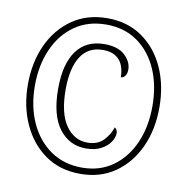

<svg xmlns="http://www.w3.org/2000/svg" viewBox="-82 -804 870 893"><g transform="rotate(10 353.5 -357.5)"><path d="M354 10Q258 10 188.5 -39Q119 -88 81 -171.5Q43 -255 43 -358Q43 -462 81 -545Q119 -628 189 -676.5Q259 -725 355 -725Q450 -725 519.5 -676.5Q589 -628 626.5 -545Q664 -462 664 -358Q664 -253 626 -170Q588 -87 518.5 -38.5Q449 10 354 10ZM357 -20Q441 -20 502.5 -64Q564 -108 597.5 -184Q631 -260 631 -358Q631 -456 597.5 -532Q564 -608 502 -651.5Q440 -695 355 -695Q269 -695 206.5 -651.5Q144 -608 110 -531.5Q76 -455 76 -359Q76 -260 111 -183.5Q146 -107 209 -63.5Q272 -20 357 -20ZM360 -111Q281 -111 233 -174.5Q185 -238 185 -363Q185 -480 230.5 -542Q276 -604 362 -604Q426 -604 458.5 -573.5Q491 -543 491 -506Q491 -488 483.5 -477Q476 -466 463 -465Q463 -494 453.5 -519.5Q444 -545 421 -560.5Q398 -576 360 -576Q290 -576 255 -521Q220 -466 220 -365Q220 -253 259.5 -196Q299 -139 362 -139Q409 -139 436 -166Q463 -193 476 -231Q489 -222 489 -205Q489 -185 474 -163Q459 -141 430.5 -126Q402 -111 360 -111Z"/></g></svg>

Font: Noto Serif Condensed ExtraLight
Style: Regular
Weight: 200
Width: 3
Designer: Monotype Design Team
Foundry: Monotype Imaging Inc.
Version: Version 2.013; ttfautohint (v1.8.4.7-5d5b)